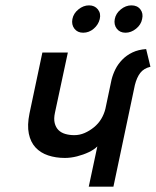

<svg xmlns="http://www.w3.org/2000/svg" viewBox="-20 -696 581 716"><path d="M312 -676Q291 -676 272.5 -661Q254 -646 250 -625Q246 -604 257.5 -589Q269 -574 290 -574Q312 -574 329.5 -589Q347 -604 352 -625Q357 -646 345 -661Q333 -676 312 -676ZM470 -676Q449 -676 430.5 -661Q412 -646 408 -625Q404 -604 415.5 -589Q427 -574 448 -574Q469 -574 487.5 -589Q506 -604 510 -625Q515 -646 503.5 -661Q492 -676 470 -676ZM311 0H403L483 -379Q490 -407 503 -424Q516 -441 541 -447L525 -513Q496 -511 474 -500.5Q452 -490 436 -473.5Q420 -457 410.5 -438Q401 -419 396 -399L373 -290Q368 -270 357.5 -252.5Q347 -235 330.5 -221.5Q314 -208 295.5 -200Q277 -192 257 -192Q239 -192 223.5 -196.5Q208 -201 198 -211Q188 -221 184 -237Q180 -253 185 -276L233 -500H138L90 -273Q81 -229 87.5 -197.5Q94 -166 112.5 -146Q131 -126 159.5 -116.5Q188 -107 222 -107Q244 -107 267.5 -113Q291 -119 311 -128.5Q331 -138 343 -150Z"/></svg>

Font: Advent Pro SemiBold
Style: Italic
Weight: 600
Italic angle: -12°
Version: Version 3.000